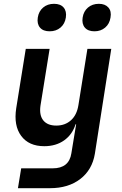

<svg xmlns="http://www.w3.org/2000/svg" viewBox="-20 -806 640 1006"><path d="M74 180 91 76H256Q342 76 354 -3L361 -46L379 -155H376Q359 -101 316 -70.5Q273 -40 212 -40Q131 -40 91 -94Q51 -148 65 -239L115 -550H240L192 -252Q185 -202 207 -175Q229 -148 275 -148Q321 -148 352 -176Q383 -204 391 -256L438 -550H563L477 0Q463 84 400.5 132Q338 180 242 180ZM475 -642Q441 -642 424.5 -661.5Q408 -681 413 -714Q418 -747 441 -766.5Q464 -786 498 -786Q531 -786 548 -766.5Q565 -747 559 -714Q554 -681 531 -661.5Q508 -642 475 -642ZM240 -642Q206 -642 189.5 -661.5Q173 -681 178 -714Q183 -747 206 -766.5Q229 -786 263 -786Q297 -786 313.5 -766.5Q330 -747 325 -714Q320 -681 297 -661.5Q274 -642 240 -642Z"/></svg>

Font: JetBrains Mono NL
Style: Bold Italic
Weight: 700
Italic angle: -9°
Designer: Philipp Nurullin, Konstantin Bulenkov
Foundry: JetBrains
Version: Version 2.304; ttfautohint (v1.8.4.7-5d5b)